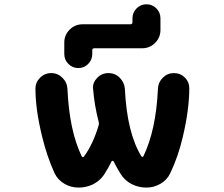

<svg xmlns="http://www.w3.org/2000/svg" viewBox="-20 -890 1040 891"><path d="M659.2 -19.5Q623 -19.5 591.3 -35.6Q559.6 -51.8 541 -81.1Q522.5 -110.4 506.8 -141.6Q505.9 -143.6 502.9 -143.6Q500 -143.6 498 -141.6Q483.4 -111.3 463.9 -81.1Q451.2 -61.5 432.1 -47.4Q413.1 -33.2 390.6 -26.4Q368.2 -19.5 344.7 -19.5Q308.6 -19.5 278.3 -37.6Q248 -55.7 233.4 -85.9Q198.2 -163.1 175.8 -254.9Q144.5 -381.8 144.5 -479.5Q144.5 -507.8 165 -528.3Q186.5 -550.8 217.8 -550.8Q248 -550.8 270 -528.8Q292 -506.8 293 -476.6Q301.8 -283.2 359.4 -164.1Q361.3 -161.1 364.7 -161.1Q368.2 -161.1 370.1 -164.1Q412.1 -221.7 437.5 -307.6Q440.4 -316.4 437.5 -326.2Q418 -402.3 412.1 -476.6Q411.1 -479.5 411.1 -482.4Q411.1 -508.8 430.7 -528.3Q452.1 -550.8 483.4 -550.8Q514.6 -550.8 536.1 -528.8Q557.6 -506.8 559.6 -476.6Q569.3 -274.4 635.7 -165Q637.7 -162.1 641.1 -162.1Q644.5 -162.1 645.5 -165Q704.1 -286.1 712.9 -477.5Q713.9 -507.8 735.4 -529.3Q756.8 -550.8 787.1 -550.8Q817.4 -550.8 838.9 -529.3Q858.4 -508.8 858.4 -481.4Q858.4 -380.9 828.1 -253.9Q806.6 -162.1 769.5 -85Q754.9 -54.7 724.6 -37.1Q694.3 -19.5 659.2 -19.5ZM278.3 -639.6V-692.4Q278.3 -727.5 303.2 -752.4Q328.1 -777.3 363.3 -777.3H585Q594.7 -777.3 594.7 -787.1V-804.7Q594.7 -832 613.8 -851.1Q632.8 -870.1 659.7 -870.1Q686.5 -870.1 705.6 -851.1Q724.6 -832 724.6 -804.7V-751Q724.6 -715.8 699.7 -690.9Q674.8 -666 639.6 -666H418Q408.2 -666 408.2 -657.2V-639.6Q408.2 -612.3 389.2 -593.3Q370.1 -574.2 343.3 -574.2Q316.4 -574.2 297.4 -593.3Q278.3 -612.3 278.3 -639.6Z"/></svg>

Font: Rounded-X Mgen+ 1mn bold
Style: Bold
Weight: 700
Designer: [Source Han Sans]
Ryoko NISHIZUKA  (kana & ideographs); Paul D. Hunt (Latin, Greek & Cyrillic); Wenlong ZHANG  (bopomofo
Version: Version 1.059.20150602